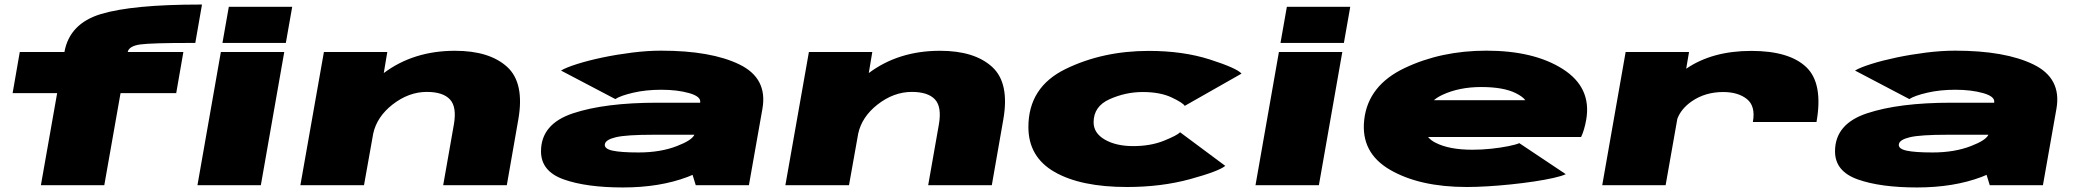

<svg xmlns="http://www.w3.org/2000/svg" viewBox="-20 -815 9153 845"><path d="M160 0 231.5 -405H35.5L67 -586H263.5Q286 -711 423.5 -753Q562 -795 862 -795H869L839.5 -626H814.5Q649 -626 598 -619.5Q547.5 -612.5 542 -586H787L755.5 -405H510.5L439 0ZM849 0 952 -586H1231L1128 0ZM987 -785H1266L1238 -626H959Z M1302 0 1405.5 -586H1684.5L1669 -493.5Q1800 -591.5 1982.5 -591.5Q2134 -591.5 2211.8 -520.8Q2289.5 -450 2261 -288.5L2210.5 0H1930.5L1977.5 -267Q1991 -344.5 1960.2 -377.5Q1929.5 -410.5 1858.5 -410.5Q1778.5 -410.5 1707 -354.5Q1638.5 -300.5 1622.5 -227L1582 0Z M3042 0 3028 -45.5Q3017.5 -41 3006.5 -36.5Q2883.5 10 2722 10Q2560.5 10 2460.8 -25.5Q2361 -61 2361 -149Q2361 -269.5 2501.5 -316.2Q2642 -363 2873.5 -363H3061.5V-364Q3066 -390 3013.8 -405Q2961.5 -420 2890.5 -420Q2822.5 -420 2766.8 -407Q2711 -394 2688 -379L2449 -504.5Q2471.5 -518 2519.8 -533.2Q2568 -548.5 2631 -561.8Q2694 -575 2761.5 -583.5Q2829 -592 2889.5 -592Q3110 -592 3234.5 -531.2Q3359 -470.5 3335.5 -336.5L3276 0ZM3036 -222H2856.5Q2736.5 -222 2691 -211.2Q2645.5 -200.5 2642 -180.5Q2638.5 -160.5 2675 -152.2Q2711.5 -144 2790.5 -144Q2887.5 -144 2960 -172.5Q3025 -197.5 3036 -222Z M3436.5 0 3540 -586H3819L3803.5 -493.5Q3934.5 -591.5 4117 -591.5Q4268.5 -591.5 4346.2 -520.8Q4424 -450 4395.5 -288.5L4345 0H4065L4112 -267Q4125.5 -344.5 4094.8 -377.5Q4064 -410.5 3993 -410.5Q3913 -410.5 3841.5 -354.5Q3773 -300.5 3757 -227L3716.5 0Z M4940 8Q4737 8 4621.5 -58Q4506 -124 4506 -256Q4506 -431.5 4669.5 -511.2Q4833 -591 5036 -591Q5187 -591 5305.2 -553Q5423.5 -515 5444 -491L5194 -349Q5186.5 -362.5 5136.2 -386.2Q5086 -410 5009 -410Q4934 -410 4863.5 -378.5Q4793 -347 4793 -277Q4793 -229 4842.5 -200.5Q4892 -172 4967 -172Q5044 -172 5102.8 -195.8Q5161.5 -219.5 5173.5 -233L5372.5 -85Q5343.5 -61 5217.2 -26.5Q5091 8 4940 8Z M5505.5 0 5608.5 -586H5887.5L5784.5 0ZM5643.5 -785H5922.5L5894.5 -626H5615.5Z M6435.5 8Q6228.5 8 6098 -67.5Q5967.5 -143 5984 -288Q6001 -439 6161.8 -515.5Q6322.5 -592 6521.5 -592Q6731.5 -592 6858.5 -510.8Q6985.5 -429.5 6961 -288Q6952.5 -241 6938.5 -212H6265Q6278 -196.5 6298.5 -186.5Q6358.5 -156 6460.5 -156Q6501.5 -156 6543.5 -160.5Q6585.5 -165 6618.8 -171.8Q6652 -178.5 6666.5 -185L6871 -48.5Q6853.5 -40 6816.5 -31.8Q6779.5 -23.5 6731.2 -16.2Q6683 -9 6630 -3.5Q6577 2 6526.5 5Q6476 8 6435.5 8ZM6290.5 -374H6693Q6681.5 -390 6650 -405.5Q6596 -432 6499 -432Q6402 -432 6328 -397.5Q6306.5 -387.5 6290.5 -374Z M7694.5 -278Q7707 -348 7668.2 -379Q7629.5 -410 7563.5 -410Q7485.5 -410 7426 -369.5Q7378.5 -336.5 7362 -292L7310.5 0H7031.5L7134.5 -586H7413.5L7401 -512.5Q7515.5 -591 7687.5 -591Q7854.5 -591 7929.5 -519.5Q8004.5 -448 7974.5 -278Z M8737 0 8723 -45.5Q8712.5 -41 8701.5 -36.5Q8578.5 10 8417 10Q8255.5 10 8155.8 -25.5Q8056 -61 8056 -149Q8056 -269.5 8196.5 -316.2Q8337 -363 8568.5 -363H8756.5V-364Q8761 -390 8708.8 -405Q8656.5 -420 8585.5 -420Q8517.5 -420 8461.8 -407Q8406 -394 8383 -379L8144 -504.5Q8166.5 -518 8214.8 -533.2Q8263 -548.5 8326 -561.8Q8389 -575 8456.5 -583.5Q8524 -592 8584.5 -592Q8805 -592 8929.5 -531.2Q9054 -470.5 9030.5 -336.5L8971 0ZM8731 -222H8551.5Q8431.5 -222 8386 -211.2Q8340.5 -200.5 8337 -180.5Q8333.5 -160.5 8370 -152.2Q8406.5 -144 8485.5 -144Q8582.5 -144 8655 -172.5Q8720 -197.5 8731 -222Z"/></svg>

Font: Anybody UltraExpanded Black
Style: Italic
Weight: 900
Width: 9
Italic angle: -10°
Designer: Tyler Finck
Foundry: Etcetera Type Company
Version: Version 1.010; ttfautohint (v1.8.3) -l 8 -r 50 -G 200 -x 14 